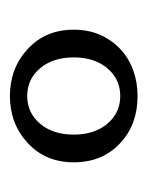

<svg xmlns="http://www.w3.org/2000/svg" viewBox="25 -705 298 388"><g transform="rotate(-90 174.0 -511.0)"><path d="M308 -511Q308 -481 297.5 -457.5Q287 -434 269 -417Q251 -400 226.5 -391Q202 -382 174 -382Q117 -382 80 -416Q40 -452 40 -511Q40 -568 79 -604Q118 -640 174 -640Q230 -640 269 -604Q308 -568 308 -511ZM252 -511Q252 -553 230 -579Q208 -605 174 -605Q140 -605 118 -579Q96 -553 96 -511Q96 -469 118 -443Q140 -417 174 -417Q208 -417 230 -443Q252 -469 252 -511Z"/></g></svg>

Font: GFS Didot
Style: Bold Italic
Weight: 700
Italic angle: -12°
Designer: Designed by Takis Katsoulidis and George D. Matthiopoulos.
Foundry: Designed by Takis Katsoulidis and George D. Matthiopoulos.
Version: Version 1.0